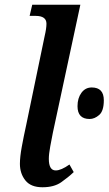

<svg xmlns="http://www.w3.org/2000/svg" viewBox="-20 -780 458 810"><path d="M159 10Q208 10 238 -11Q268 -32 291 -54L273 -86Q238 -61 215 -61Q186 -61 186 -110Q186 -130 192 -162.5Q198 -195 203 -220L319 -760H116L105 -713H130Q176 -713 176 -680Q176 -660 168 -626L91 -255Q80 -205 72 -161.5Q64 -118 64 -89Q64 -48 87 -19Q110 10 159 10ZM358 -278Q379 -278 398.5 -295Q418 -312 418 -357Q418 -411 367 -411Q340 -411 323.5 -388.5Q307 -366 307 -332Q307 -278 358 -278Z"/></svg>

Font: Noto Serif SemiCondensed Semi
Style: Italic
Weight: 600
Width: 4
Italic angle: -12°
Designer: Monotype Design Team
Foundry: Monotype Imaging Inc.
Version: Version 1.901